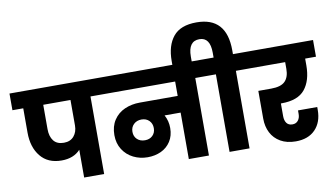

<svg xmlns="http://www.w3.org/2000/svg" viewBox="-112 -1253 2575 1485"><g transform="rotate(-10 1175.0 -511.0)"><path d="M694 -609H596V0H439V-218Q386 -160 291 -160Q184 -160 126 -231.5Q68 -303 68 -418V-609H-17V-740H694ZM439 -609H225V-418Q225 -360 251.5 -326Q278 -292 332 -292Q383 -292 411 -325Q439 -358 439 -409Z M1517 -609H1419V0H1261V-365H1135Q1161 -318 1161 -262Q1161 -201 1132.5 -157Q1104 -113 1056.5 -91Q1009 -69 951 -69Q891 -69 839.5 -94.5Q788 -120 757 -168.5Q726 -217 726 -282Q726 -351 758 -399.5Q790 -448 844 -472Q898 -496 964 -496H1261V-609H660V-740H1517ZM953 -202Q990 -202 1013 -224.5Q1036 -247 1036 -283Q1036 -319 1013 -342Q990 -365 953 -365Q916 -365 892 -342Q868 -319 868 -283Q868 -247 891.5 -224.5Q915 -202 953 -202Z M1836 -740V-609H1738V0H1581V-609H1483V-740H1586V-778Q1586 -899 1502 -899Q1414 -899 1414 -778V-705H1262V-770Q1262 -891 1319 -961Q1376 -1031 1502 -1031Q1738 -1031 1738 -770V-740Z M2037 -300V-200Q2037 -166 2052 -145.5Q2067 -125 2098 -125Q2126 -125 2142 -145Q2158 -165 2158 -196V-224H2309V-201Q2309 -105 2254 -48Q2199 9 2101 9Q2031 9 1981.5 -19.5Q1932 -48 1907 -97Q1882 -146 1882 -208V-426H1983Q2060 -426 2092.5 -459Q2125 -492 2125 -556V-609H1802V-740H2367V-609H2282V-556Q2282 -437 2226.5 -368.5Q2171 -300 2042 -300Z"/></g></svg>

Font: MSTAGE
Style: Bold
Weight: 700
Designer: Ninad Kale (Devanagari), Jonny Pinhorn (Latin)
Foundry: Indian Type Foundry
Version: 4.004